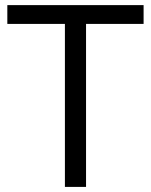

<svg xmlns="http://www.w3.org/2000/svg" viewBox="-20 -734 593 754"><path d="M317.9 0H234.9V-640.1H8.8V-713.9H543.9V-640.1H317.9Z"/></svg>

Font: f3_21440 
Style: Regular
Weight: 400
Foundry: Ascender Corporation
Version: Version 1.10